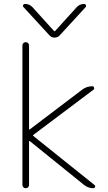

<svg xmlns="http://www.w3.org/2000/svg" viewBox="-20 -992 558 991"><path d="M101.6 -955.1Q96.7 -960 99.6 -965.8Q102.5 -971.7 109.4 -971.7Q131.8 -971.7 147.5 -955.1L258.8 -832Q261.7 -829.1 264.6 -832L376 -955.1Q391.6 -971.7 414.1 -971.7Q420.9 -971.7 423.3 -965.3Q425.8 -959 421.9 -955.1L289.1 -810.5Q278.3 -797.9 261.7 -797.9Q245.1 -797.9 234.4 -810.5ZM133.8 -263.7Q129.9 -266.6 129.9 -261.7V-37.1Q129.9 -30.3 125 -25.4Q120.1 -20.5 112.8 -20.5Q105.5 -20.5 100.6 -25.4Q95.7 -30.3 95.7 -37.1V-757.8Q95.7 -764.6 100.6 -769.5Q105.5 -774.4 112.8 -774.4Q120.1 -774.4 125 -769.5Q129.9 -764.6 129.9 -757.8V-326.2Q129.9 -321.3 133.8 -324.2L404.3 -529.3Q427.7 -546.9 457 -546.9Q462.9 -546.9 465.3 -540Q467.8 -533.2 462.9 -529.3L152.3 -295.9Q148.4 -293 152.3 -290L467.8 -37.1Q471.7 -34.2 471.7 -30.3Q471.7 -29.3 470.7 -27.3Q468.8 -20.5 461.9 -20.5Q434.6 -20.5 413.1 -38.1Z"/></svg>

Font: Gen Jyuu Gothic ExtraLight
Style: Regular
Weight: 100
Designer: [Source Han Sans]
Ryoko NISHIZUKA  (kana & ideographs); Paul D. Hunt (Latin, Greek & Cyrillic); Wenlong ZHANG  (bopomofo
Version: Version 1.002.20150607